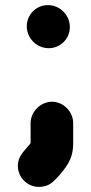

<svg xmlns="http://www.w3.org/2000/svg" viewBox="-20 -559 357 753"><path d="M100 -76V2C98 5 96 8 94 10C75 34 50 53 50 91C50 137 87 174 133 174C156 174 176 166 192 150L200 142C216 126 234 104 246 84C262 56 267 34 267 -2V-76C267 -121 229 -160 184 -160C139 -160 100 -121 100 -76ZM85 -456C85 -409 124 -370 171 -370C217 -370 254 -407 254 -453C254 -500 215 -539 168 -539C122 -539 85 -502 85 -456Z"/></svg>

Font: Blanket
Style: Blk
Weight: 900
Foundry: Cannot Into Space Fonts
Version: Version 0.9